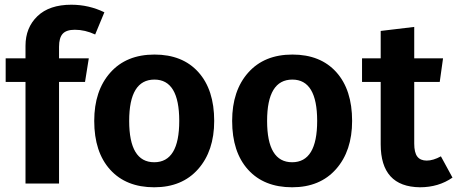

<svg xmlns="http://www.w3.org/2000/svg" viewBox="-20 -777 1936 813"><path d="M297 -651Q261 -651 245.5 -634Q230 -617 230 -579V-530H356L340 -430H230V0H88V-430H4V-530H88V-583Q88 -660 138.5 -708.5Q189 -757 282 -757Q356 -757 422 -725L383 -631Q340 -651 297 -651Z M887 -265Q887 -138 819 -61Q751 16 633 16Q514 16 446.5 -58.5Q379 -133 379 -265Q379 -393 447 -469.5Q515 -546 634 -546Q753 -546 820 -471.5Q887 -397 887 -265ZM634 -440Q527 -440 527 -265Q527 -90 633 -90Q739 -90 739 -265Q739 -440 634 -440Z M1471 -265Q1471 -138 1403 -61Q1335 16 1217 16Q1098 16 1030.5 -58.5Q963 -133 963 -265Q963 -393 1031 -469.5Q1099 -546 1218 -546Q1337 -546 1404 -471.5Q1471 -397 1471 -265ZM1218 -440Q1111 -440 1111 -265Q1111 -90 1217 -90Q1323 -90 1323 -265Q1323 -440 1218 -440Z M1847 -115 1896 -25Q1837 16 1758 16Q1592 14 1592 -166V-430H1513V-530H1592V-646L1734 -663V-530H1856L1842 -430H1734V-169Q1734 -131 1747 -114Q1760 -97 1787 -97Q1814 -97 1847 -115Z"/></svg>

Font: FiraGO SemiBold
Style: Regular
Weight: 600
Designer: bBox Type
Foundry: bBox Type GmbH
Version: Version 1.001;PS 001.001;hotconv 1.0.88;makeotf.lib2.5.64775